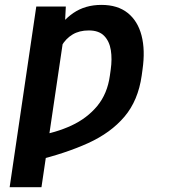

<svg xmlns="http://www.w3.org/2000/svg" viewBox="-20 -573 699 796"><path d="M247.6 -444.3 151.9 203.1H20L130.4 -545.9H252.9ZM208 -313 147.9 -288.1Q168.5 -366.7 201.9 -426.3Q235.4 -485.8 284.4 -519.3Q333.5 -552.7 400.4 -552.7Q467.8 -552.7 509.5 -519.3Q551.3 -485.8 566.9 -425.5Q582.5 -365.2 570.8 -284.2L567.4 -259.3Q552.7 -156.2 496.1 -89.4Q439.5 -22.5 345.5 20.3Q251.5 63 124 93.8L131.8 -9.8Q211.4 -22.5 276.1 -52.5Q340.8 -82.5 383.1 -133.5Q425.3 -184.6 435.5 -259.3L439 -284.2Q445.3 -328.1 439.5 -365Q433.6 -401.9 411.9 -424.3Q390.1 -446.8 348.1 -446.8Q308.6 -446.8 280.8 -429.9Q252.9 -413.1 235.4 -383.1Q217.8 -353 208 -313Z"/></svg>

Font: Inter SemiBold
Style: Italic
Weight: 600
Italic angle: -9.3988°
Designer: Rasmus Andersson
Foundry: rsms
Version: Version 4.001;git-66647c0bb